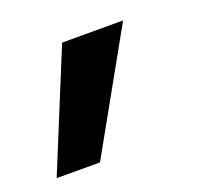

<svg xmlns="http://www.w3.org/2000/svg" viewBox="-66 -172 369 358"><g transform="rotate(-20 118.5 7.0)"><path d="M78 124H-8L88 -110H209Z"/></g></svg>

Font: Hind Guntur Medium
Style: Regular
Weight: 500
Designer: Manushi Parikh, Hitesh Malaviya
Foundry: Indian Type Foundry
Version: Version 1.000;PS 1.0;hotconv 1.0.86;makeotf.lib2.5.63406; tt